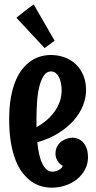

<svg xmlns="http://www.w3.org/2000/svg" viewBox="-20 -826 441 879"><path d="M382.8 -105Q382.8 -76.2 369.6 -50.8Q356.4 -25.4 334 -6.8Q311.5 11.7 281.2 22.5Q251 33.2 216.8 33.2Q193.8 33.2 170.4 26.9Q147 20.5 125.5 5.9Q104 -8.8 85 -32.7Q65.9 -56.6 52 -91.3Q38.1 -126 30 -172.6Q22 -219.2 22 -279.8Q22 -336.9 30 -380.9Q38.1 -424.8 52 -457.5Q65.9 -490.2 84.5 -512.5Q103 -534.7 124.3 -548.6Q145.5 -562.5 168.2 -568.4Q190.9 -574.2 212.9 -574.2Q245.6 -574.2 274.9 -563.7Q304.2 -553.2 326.2 -532.7Q348.1 -512.2 361.1 -482.2Q374 -452.1 374 -413.1Q374 -377.9 359.6 -342Q345.2 -306.2 316.9 -274.2Q288.6 -242.2 246.8 -216.1Q205.1 -189.9 150.9 -174.8Q153.8 -144.5 159.4 -119.6Q165 -94.7 173.6 -77.1Q182.1 -59.6 193.6 -49.8Q205.1 -40 220.2 -40Q230 -40.5 238.8 -43.5Q246.6 -45.9 254.6 -51.3Q262.7 -56.6 268.1 -66.9Q255.4 -72.8 248.5 -82Q241.7 -91.3 238.3 -99.6Q234.4 -109.4 233.9 -120.1Q233.9 -143.6 243.2 -158.2Q252.4 -172.9 265.1 -181.2Q277.8 -189.5 291 -192.6Q304.2 -195.8 312 -195.8Q320.3 -195.8 332.3 -192.4Q344.2 -189 355.5 -179.2Q366.7 -169.4 374.8 -151.6Q382.8 -133.8 382.8 -105ZM262.2 -412.1Q262.2 -429.7 259 -445.6Q255.9 -461.4 249.8 -473.1Q243.7 -484.9 234.6 -491.9Q225.6 -499 213.9 -499Q193.8 -499 181.2 -480.7Q168.5 -462.4 160.6 -432.1Q152.8 -401.9 149.9 -362.3Q147 -322.8 147 -279.8V-244.1Q171.9 -257.3 193.1 -275.4Q214.4 -293.5 229.7 -315.2Q245.1 -336.9 253.7 -361.3Q262.2 -385.7 262.2 -412.1ZM230 -639.6 184.1 -606 55.2 -744.6Q68.4 -755.9 82 -766.6Q93.8 -775.9 107.7 -786.4Q121.6 -796.9 134.3 -805.7Z"/></svg>

Font: Rum Raisin
Style: Regular
Weight: 400
Designer: Astigmatic (AOETI)
Foundry: Astigmatic (AOETI)
Version: Version 1.000